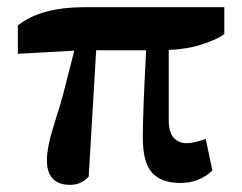

<svg xmlns="http://www.w3.org/2000/svg" viewBox="-20 -500 675 535"><path d="M216.8 -480H605V-404.8Q585.9 -390.6 543.9 -376.7Q502 -362.8 450.2 -360.8V-167Q450.2 -129.9 464.6 -115.5Q479 -101.1 498 -101.1Q517.1 -101.1 541 -108.9L553.2 -112.8L571.8 -24.9Q535.6 9.8 482.4 9.8Q429.7 9.8 403.8 -18.6Q377.9 -46.9 377.9 -116.7Q377.9 -186.5 387.2 -359.9H248L227.1 -7.8Q206.1 15.1 175.8 15.1Q110.4 15.1 110.8 -54.2Q110.8 -90.8 130.9 -153.8Q150.9 -216.8 157.2 -242.2L187 -358.9L29.8 -350.1V-429.2Q93.3 -480 216.8 -480Z"/></svg>

Font: SourceSerifPro-Bold
Style: Bold
Weight: 700
Designer: Frank Grießhammer
Foundry: Adobe Systems Incorporated
Version: Version 1.014;PS Version 1.0;hotconv 1.0.73;makeotf.lib2.5.5